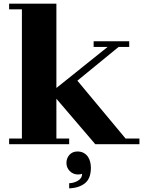

<svg xmlns="http://www.w3.org/2000/svg" viewBox="-20 -729 812 1052"><path d="M289 -188V30H359V61H30V30H100V-678H30V-709H289V-247L570 -472H493V-503H688V-472H630L404 -287L668 30H744V61H502ZM430 223Q421 227 408 227Q381 227 362.5 208.5Q344 190 344 164Q344 138 360.5 119.5Q377 101 404 101Q425 101 439.5 109.5Q454 118 462.5 131Q471 144 474.5 159.5Q478 175 478 190Q478 249 445.5 275Q413 301 359 303V275Q386 274 408 260.5Q430 247 430 223Z"/></svg>

Font: Cafe24 ClassicType
Style: Regular
Weight: 400
Designer: Cafe24 thkim, hmlim, mnelim & 4IR
Foundry: Cafe24
Version: Version 1.000